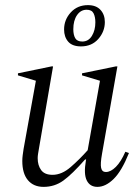

<svg xmlns="http://www.w3.org/2000/svg" viewBox="-20 -719 542 749"><path d="M150 10Q111 10 89 -16Q67 -42 67 -91Q67 -102 68.5 -113.5Q70 -125 72 -138L120 -404L50 -425V-433L181 -460H187L132 -140Q130 -128 128.5 -119Q127 -110 127 -102Q127 -74 140.5 -55.5Q154 -37 185 -37Q221 -37 256 -67.5Q291 -98 322 -133L370 -404L300 -425V-433L432 -460H438L378 -119Q371 -80 374.5 -64Q378 -48 393 -48Q412 -48 432 -68Q452 -88 469 -127L483 -122Q455 -52 423.5 -21Q392 10 360 10Q331 10 318.5 -15Q306 -40 315 -92L316 -97H312Q261 -39 227 -14.5Q193 10 150 10ZM296 -538Q262 -538 246 -556.5Q230 -575 230 -604Q230 -642 256 -670.5Q282 -699 323 -699Q355 -699 372 -680.5Q389 -662 389 -633Q389 -596 363.5 -567Q338 -538 296 -538ZM301 -557Q325 -557 338.5 -579Q352 -601 352 -632Q352 -653 345 -667Q338 -681 318 -681Q295 -681 280.5 -660Q266 -639 266 -605Q266 -583 273.5 -570Q281 -557 301 -557Z"/></svg>

Font: Spectral Light
Style: Italic
Weight: 300
Italic angle: -10°
Designer: Jean-Baptiste Levee
Foundry: Production Type
Version: Version 2.001